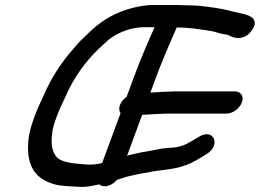

<svg xmlns="http://www.w3.org/2000/svg" viewBox="-20 -718 1040 769"><path d="M516.2 -409 487.1 -330.2C462.1 -312.1 449.8 -284.3 462.9 -264.7L389.1 -65.1C369.8 -60.3 349.7 -57.6 330.4 -58.9C267.5 -63 222.2 -68.3 204.6 -91.6C188.8 -112.8 183.7 -139.6 188.5 -179.1C188.5 -179.4 188.6 -180 188.6 -180.5C190.7 -217.6 217.9 -281.1 242.3 -331.1C242.4 -331.4 242.7 -332 242.9 -332.4C275.8 -408.5 323.2 -471.9 372.9 -520L400.8 -546.2C435.3 -580.5 496.1 -609 557.2 -609H599.1C571.3 -547.3 541.3 -476.7 516.2 -409ZM687.9 -608C710.6 -607.9 730.9 -606.8 753.3 -604.2C788.7 -598.9 827.4 -595.5 851.7 -587.1C867.9 -581.5 878.9 -581.5 892.8 -578.5C892.8 -578.5 949.1 -540.1 988.8 -596.6C1021.2 -642.7 976.1 -656.4 962.2 -660.3C942.5 -665.7 926.4 -668.6 906 -673.3C886.8 -679.3 857.4 -684.2 835 -687.7C826.7 -689 775.3 -696 756.4 -696C733.9 -696 708.2 -698 683.1 -698H590.1C578.4 -698 565.7 -696.8 551.8 -694.7C489.8 -684.9 434.4 -663.6 384.4 -628C356.5 -608.1 338.4 -589.1 318.5 -570.4C297.2 -550.8 282.5 -532.9 265.8 -513.3C224.7 -465 185.2 -406.3 156.5 -339.2C129.5 -283.6 98.8 -211.4 93.7 -156.3C85.5 -67.1 110.6 -5.7 194.5 19.2C224.5 28 259.3 28 291.8 29.9C322.6 33.2 352.7 25.7 377.2 20.4C381.7 24.3 390.1 28 398.6 28C417 28 434.9 17.9 448.8 2.1L460.5 -1.6C495.1 -13.7 531.7 -21 572.2 -27.3C572.9 -27.4 574 -27.7 574.9 -27.9C616.3 -38.1 670 -36.3 722 -55.8C755.2 -66.8 784.3 -87.3 806 -100C866.3 -135.4 837.4 -206.7 777.2 -170.4C761.7 -161.3 747.5 -152.5 730.9 -143.6C712.4 -133.1 685.5 -126 656.6 -126C656.1 -126 655 -126 654.3 -125.9C621.1 -123 590.3 -114.7 563.3 -110.7C539.4 -107.5 519.2 -100.9 501.2 -97.5C496.7 -96.7 493.3 -95.4 488.8 -94L549.4 -257.9C581.2 -260.2 610.9 -261.8 648.7 -263H887.2C912 -263 939.7 -283.2 948.9 -308C958.5 -334 943.2 -352 920.2 -352H679.8C644 -350.9 614.6 -349.5 582.4 -347.1L605.2 -409C629.7 -475.2 659.9 -544.7 687.9 -608Z"/></svg>

Font: Just Breathe
Style: BdObl7
Weight: 400
Foundry: Cannot Into Space Fonts
Version: Version 0.72